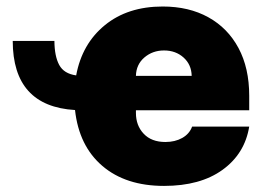

<svg xmlns="http://www.w3.org/2000/svg" viewBox="-20 -573 837 602"><path d="M19.9 -444.6H150.6Q150.9 -396.7 165.7 -369.3Q180.4 -342 218.8 -336.6Q237.2 -435.7 308.8 -494.1Q380.3 -552.6 490.1 -552.6Q572.4 -552.6 633.3 -518.8Q694.2 -485.1 727.8 -422.4Q761.4 -359.7 761.4 -272.7V-227.3H406.2V-218.8Q406.2 -179.3 430.6 -153.6Q454.9 -127.8 498.6 -127.8Q528.8 -127.8 551.3 -140.4Q573.9 -153.1 582.4 -176.1H761.4Q747.5 -90.9 677.7 -40.5Q608 9.9 494.3 9.9Q374.3 9.9 301 -52.7Q227.6 -115.4 215.2 -228Q20.2 -239.7 19.9 -444.6ZM406.2 -335.2H581Q580.3 -370.4 555.6 -392.6Q530.9 -414.8 494.3 -414.8Q458.5 -414.8 432.7 -392.8Q407 -370.7 406.2 -335.2Z"/></svg>

Font: Inter UI Black
Style: Regular
Weight: 900
Designer: Rasmus Andersson
Foundry: rsms
Version: 3.2;8d6f07862